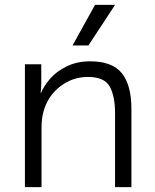

<svg xmlns="http://www.w3.org/2000/svg" viewBox="-20 -766 634 786"><path d="M149 -503V-425Q149 -410 148 -399.5Q147 -389 146 -386H148Q159 -413 184.5 -443Q210 -473 252.5 -494Q295 -515 349 -515Q440 -515 479 -466Q518 -417 518 -320V0H451V-302Q451 -373 429 -412Q407 -451 340 -451Q276 -451 225.5 -411.5Q175 -372 158 -309Q150 -281 150 -241V0H82V-503ZM451 -746 342 -580H277L369 -746Z"/></svg>

Font: Museo Sans Light
Style: Regular
Weight: 300
Designer: Jos Buivenga
Foundry: Jos Buivenga & Rosetta Type Foundry (extension, remastering)
Version: Version 3.600;PS 1.000;hotconv 1.0.88;makeotf.lib2.5.647800;